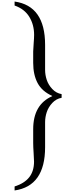

<svg xmlns="http://www.w3.org/2000/svg" viewBox="-20 -2124 946 2499"><path d="M782 -899V-851Q712 -839 661 -784.5Q610 -730 588.5 -664.5Q567 -599 567 -534V-208Q567 298 170 355V303Q297 263 360 183.5Q423 104 423 -21Q423 -55 417.5 -133.5Q412 -212 412 -264V-442Q412 -763 659 -872V-876Q527 -935 469.5 -1043Q412 -1151 412 -1306V-1454Q412 -1482 418 -1556.5Q424 -1631 424 -1670Q424 -1802 361.5 -1904.5Q299 -2007 170 -2052V-2104Q567 -2048 567 -1540V-1214Q567 -1149 588.5 -1084Q610 -1019 661 -965Q712 -911 782 -899Z"/></svg>

Font: STIXSizeThreeSym
Style: Bold
Weight: 700
Designer: MicroPress Inc., with final additions and corrections provided by Coen Hoffman, Elsevier (retired)
Version: Version 1.1.0